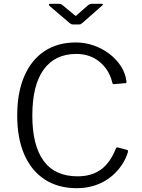

<svg xmlns="http://www.w3.org/2000/svg" viewBox="-20 -974 742 1004"><path d="M377 -752Q425 -752 470.5 -736Q516 -720 552.5 -692Q589 -664 612.5 -627.5Q636 -591 641 -550Q642 -544 641 -541.5Q640 -539 634 -539L576 -534Q572 -533 570 -535.5Q568 -538 567 -543Q551 -609 501 -650.5Q451 -692 379 -692Q268 -692 208.5 -610.5Q149 -529 149 -369Q149 -214 208 -133Q267 -52 386 -52Q459 -52 508 -87.5Q557 -123 587 -200Q589 -204 596 -203L645 -190Q647 -189 648.5 -187Q650 -185 649 -179Q640 -149 623 -121Q606 -93 582 -69Q558 -45 527 -27Q496 -9 459.5 0.5Q423 10 381 10Q284 10 214 -35.5Q144 -81 107 -166Q70 -251 70 -370Q70 -490 107 -575.5Q144 -661 212.5 -706.5Q281 -752 377 -752ZM442 -948Q447 -951 451 -952.5Q455 -954 459 -954H511Q525 -954 512 -943L412 -855Q408 -853 404.5 -849.5Q401 -846 394 -846H363Q355 -846 350.5 -849Q346 -852 341 -856L239 -943Q235 -948 235.5 -951Q236 -954 242 -954H289Q295 -954 297.5 -953Q300 -952 306 -948L365 -899Q374 -891 376.5 -891Q379 -891 386 -899Z"/></svg>

Font: Libre Franklin Thin Light
Style: Regular
Weight: 300
Version: Version 3.000